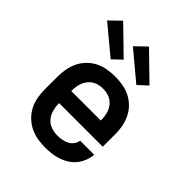

<svg xmlns="http://www.w3.org/2000/svg" viewBox="-215 -896 1031 1031"><g transform="rotate(45 300.0 -381.0)"><path d="M303 8Q273 8 244 3Q215 -2 188.5 -15Q162 -28 140.5 -49Q119 -70 105.5 -96Q92 -122 86.5 -151.5Q81 -181 81 -210V-310Q81 -339 86.5 -368Q92 -397 105 -423.5Q118 -450 139 -471Q160 -492 186 -505Q212 -518 241.5 -523Q271 -528 300 -528Q329 -528 358.5 -523Q388 -518 414 -505Q440 -492 461 -471Q482 -450 495 -423.5Q508 -397 513.5 -368Q519 -339 519 -310V-214H188V-210Q188 -186 194.5 -162Q201 -138 216.5 -119.5Q232 -101 255.5 -92.5Q279 -84 303 -84Q320 -84 337.5 -87Q355 -90 370.5 -97.5Q386 -105 397 -119.5Q408 -134 410 -151H517Q515 -127 506 -103.5Q497 -80 481.5 -60.5Q466 -41 445 -27.5Q424 -14 400.5 -6Q377 2 352 5Q327 8 303 8ZM188 -306H412V-310Q412 -326 409.5 -342Q407 -358 401 -372.5Q395 -387 385 -399.5Q375 -412 361 -420.5Q347 -429 331.5 -432.5Q316 -436 300 -436Q284 -436 268.5 -432.5Q253 -429 239 -420.5Q225 -412 215 -399.5Q205 -387 199 -372.5Q193 -358 190.5 -342Q188 -326 188 -310ZM412 -576 252 -710 314 -770 464 -624ZM217 -576 56 -710 118 -770 268 -624Z"/></g></svg>

Font: Iosevka Etoile Semibold
Style: Regular
Weight: 600
Designer: Belleve Invis
Foundry: Belleve Invis
Version: Version 22.1.2; ttfautohint (v1.8.4)